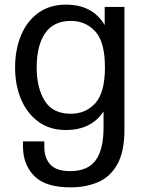

<svg xmlns="http://www.w3.org/2000/svg" viewBox="-20 -550 638 827"><path d="M285 -60Q349 -60 390.5 -105.5Q432 -151 432 -260Q432 -369 390.5 -414.5Q349 -460 285 -460Q211 -460 174.5 -407Q138 -354 138 -259Q138 -172 172.5 -116Q207 -60 285 -60ZM264 10Q194 10 145 -26Q96 -62 70.5 -123Q45 -184 45 -259Q45 -336 70.5 -397.5Q96 -459 145 -494.5Q194 -530 264 -530Q379 -530 431 -442V-520H516V8Q516 103 485.5 157.5Q455 212 402.5 234.5Q350 257 284 257Q176 257 128 208.5Q80 160 79 84V59H171V84Q171 130 196.5 158.5Q222 187 283 187Q358 187 392 140.5Q426 94 426 0V-70Q373 10 264 10Z"/></svg>

Font: Hedvig Letters Sans
Style: Regular
Weight: 400
Designer: Alexander Örn & Tor Weibull
Foundry: Kanon Foundry
Version: Version 1.000; ttfautohint (v1.8.4.7-5d5b)